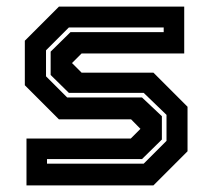

<svg xmlns="http://www.w3.org/2000/svg" viewBox="-20 -560 642 580"><path d="M60 0V-141.5H375L405.5 -172V-169.5L376 -199.5H158L55 -302.5V-437L158 -540H536.5V-398.5H226.5L196 -368V-371L226.5 -340.5H443.5L546.5 -237.5V-103L443.5 0ZM122 -65.5H414L483 -134.5V-213L414 -279.5H188L133 -333.5V-404L193 -463H474.5V-477H188L119 -408V-329.5L183 -265.5H409L469 -209V-138.5L409 -79.5H122Z"/></svg>

Font: Tourney
Style: Bold
Weight: 700
Designer: Tyler Finck
Foundry: Etcetera Type Co
Version: Version 1.015